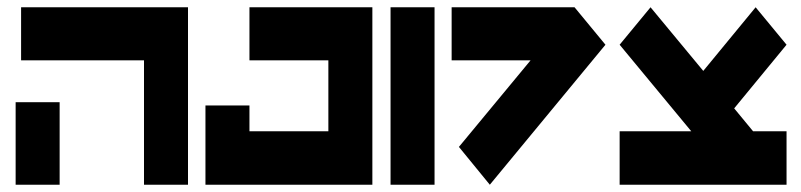

<svg xmlns="http://www.w3.org/2000/svg" viewBox="-20 -752 2204 528"><path d="M38 -732H376H497V-244H376V-586H38ZM23 -471H144V-244H23Z M666 -732H893H1004V-244H883H666H545V-391V-462H666V-391H883V-586H666Z M1054 -732H1175V-244H1054Z M1222 -732H1560L1645 -629L1327 -244L1242 -348L1439 -586H1222Z M1769 -732 1914 -557 2058 -732 2143 -629 1999 -454 2051 -391H2143V-244H2002H1684V-391H1881L1684 -629Z"/></svg>

Font: PatchSans
Style: PatchSans
Weight: 400
Version: Version 1.0